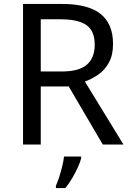

<svg xmlns="http://www.w3.org/2000/svg" viewBox="-20 -734 662 975"><path d="M294 -714Q427 -714 490.5 -663.5Q554 -613 554 -511Q554 -454 533 -416Q512 -378 479.5 -355.5Q447 -333 411 -320L607 0H502L329 -295H187V0H97V-714ZM289 -636H187V-371H294Q381 -371 421 -405.5Q461 -440 461 -507Q461 -577 419 -606.5Q377 -636 289 -636ZM392 70Q388 88 375.5 115.5Q363 143 346.5 171Q330 199 312 221H264V209Q272 192 280.5 165.5Q289 139 296 110.5Q303 82 305 61H392Z"/></svg>

Font: Noto Sans Tai Viet
Style: Regular
Weight: 400
Designer: Monotype Design Team
Foundry: Monotype Imaging Inc.
Version: Version 2.003; ttfautohint (v1.8.4.7-5d5b)